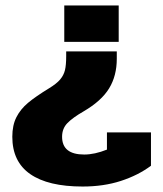

<svg xmlns="http://www.w3.org/2000/svg" viewBox="-20 -515 597 702"><path d="M215 -495H414V-362H215ZM25 -15Q25 -57 40 -86.5Q55 -116 82.5 -139Q110 -162 159 -192Q187 -209 200 -224.5Q213 -240 217.5 -258.5Q222 -277 222 -309V-327H407V-300Q407 -238 379 -192Q351 -146 286 -108Q246 -85 226.5 -65Q207 -45 207 -15Q207 50 288 50Q326 50 371 32V-31H532V91Q485 126 422 146.5Q359 167 282 167Q156 167 90.5 121.5Q25 76 25 -15Z"/></svg>

Font: Pridi
Style: Bold
Weight: 700
Designer: Katatrad Team
Foundry: CadsonDemak
Version: Version 1.001